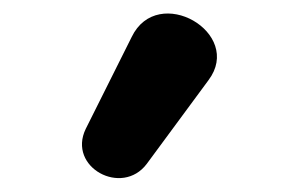

<svg xmlns="http://www.w3.org/2000/svg" viewBox="-20 -803 437 280"><path d="M194 -564 284 -686C336 -755 210 -828 172 -749L105 -615C78 -559 158 -516 194 -564Z"/></svg>

Font: SN Pro Heavy
Style: Regular
Weight: 800
Designer: Tobias Whetton
Foundry: Supernotes
Version: Version 1.001;Glyphs 3.2 (3249)